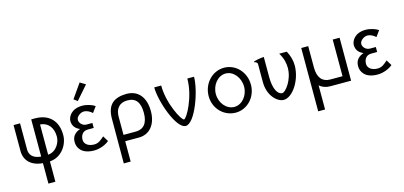

<svg xmlns="http://www.w3.org/2000/svg" viewBox="-77 -1279 4316 2050"><g transform="rotate(-15 2080.5 -253.5)"><path d="M56 -475V-188C56 -86 124 -11 254 -1V225H331V0C466 -9 541 -133 541 -235V-238C541 -391 451 -485 296 -485H254V-74C161 -81 128 -130 128 -186V-475ZM331 -408C425 -401 471 -329 471 -237V-234C471 -176 426 -81 331 -74Z M855 -732 745 -575 785 -545 916 -695ZM875 -224V-279H810C764 -279 733 -318 733 -350C733 -388 783 -421 816 -421C857 -421 886 -400 909 -380L956 -444C925 -466 868 -485 816 -485C692 -485 653 -402 653 -360C653 -307 682 -271 731 -251C640 -219 639 -153 639 -128C639 -73 676 10 819 10C884 10 952 -19 986 -50L949 -111C912 -79 885 -52 835 -52C772 -52 728 -84 727 -130V-133C727 -178 751 -224 809 -224Z M1306 -485C1171 -483 1088 -429 1088 -267L1087 225H1163V0H1315C1432 0 1511 -91 1511 -240C1511 -385 1441 -485 1306 -485ZM1299 -70H1163V-268V-271C1163 -355 1206 -415 1295 -415H1299C1392 -415 1434 -355 1434 -240C1434 -124 1382 -70 1299 -70Z M2051 -475H1977C1977 -271 1859 -62 1830 -62C1802 -62 1688 -273 1688 -475H1611C1611 -318 1727 10 1830 10C1933 10 2051 -317 2051 -475Z M2384 -485C2254 -485 2148 -373 2148 -233C2148 -95 2254 11 2384 11C2512 11 2616 -99 2616 -236C2616 -377 2512 -485 2384 -485ZM2385 -421C2470 -421 2540 -335 2540 -235C2540 -136 2470 -52 2385 -52C2298 -52 2228 -136 2228 -235C2228 -335 2298 -421 2385 -421Z M2913 12C3014 12 3121 -154 3121 -314C3121 -367 3106 -423 3077 -477H2993C3031 -416 3043 -359 3043 -308C3043 -175 2952 -62 2917 -62C2866 -62 2825 -132 2825 -263V-486C2799 -486 2708 -472 2708 -460C2724 -456 2746 -449 2746 -427V-230C2746 -73 2847 12 2913 12Z M3236 -475V225H3312V-41C3344 -14 3384 0 3430 0H3660V-475H3584V-70H3448C3364 -70 3313 -124 3313 -238V-475Z M4008 -224V-279H3943C3897 -279 3866 -318 3866 -350C3866 -388 3916 -421 3949 -421C3990 -421 4019 -400 4042 -380L4089 -444C4058 -466 4001 -485 3949 -485C3825 -485 3786 -402 3786 -360C3786 -307 3815 -271 3864 -251C3773 -219 3772 -153 3772 -128C3772 -73 3809 10 3952 10C4017 10 4085 -19 4119 -50L4082 -111C4045 -79 4018 -52 3968 -52C3905 -52 3861 -84 3860 -130V-133C3860 -178 3884 -224 3942 -224Z"/></g></svg>

Font: Mint Spirit
Style: Regular
Weight: 400
Designer: HARENDAL Hirwen
Foundry: Arkandis Digital Foundry.
Version: Version 1.004;FFEdit